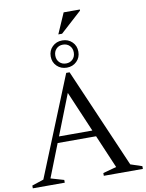

<svg xmlns="http://www.w3.org/2000/svg" viewBox="-120 -1159 943 1237"><g transform="rotate(-10 352.0 -541.0)"><path d="M174.5 -259.5V-300H512.5V-259.5ZM637 -43 712 -18V0H456.5V-18L544.5 -42L307 -598.5H333.5L115 -43L201 -18V0H-8V-18L68.5 -43.5L333 -695H355ZM343.5 -905.5Q382.5 -905.5 408.2 -880.2Q434 -855 434 -816.5Q434 -778 408.2 -752.8Q382.5 -727.5 343.5 -727.5Q305 -727.5 279 -752.8Q253 -778 253 -816.5Q253 -855 279 -880.2Q305 -905.5 343.5 -905.5ZM343.5 -755Q370 -755 387 -772.2Q404 -789.5 404 -816.5Q404 -843.5 387 -860.8Q370 -878 343.5 -878Q317 -878 300 -860.8Q283 -843.5 283 -816.5Q283 -789.5 300 -772.2Q317 -755 343.5 -755ZM326 -948 384.5 -1082H490.5V-1075L350.5 -948Z"/></g></svg>

Font: Newsreader 36pt
Style: Regular
Weight: 400
Designer: Hugues Gentile
Foundry: Production Type
Version: Version 1.003